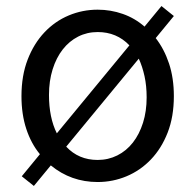

<svg xmlns="http://www.w3.org/2000/svg" viewBox="-20 -589 646 635"><path d="M199 -104Q240 -60 303 -60Q338 -60 368 -75Q398 -90 419.5 -117.5Q441 -145 453 -183Q465 -221 465 -267Q465 -305 458 -337Q451 -369 439 -395ZM408 -439Q366 -483 303 -483Q268 -483 238.5 -468Q209 -453 187.5 -425.5Q166 -398 154 -359.5Q142 -321 142 -275Q142 -200 168 -148ZM495 -463Q523 -427 539 -379Q555 -331 555 -271Q555 -203 534.5 -150.5Q514 -98 479 -61.5Q444 -25 398.5 -6Q353 13 303 13Q215 13 148 -42L92 26L52 -6L112 -79Q83 -114 67 -162.5Q51 -211 51 -271Q51 -339 71.5 -392Q92 -445 127 -482Q162 -519 207.5 -538Q253 -557 303 -557Q346 -557 386 -543Q426 -529 458 -501L514 -569L555 -536Z"/></svg>

Font: SpoqaHanSans-Regular
Style: Regular
Weight: 400
Designer: [Spoqa Han Sans] Dong-huui Kim \uAE40 \uB3D9 \uD718  Younghwa Kang \uAC15 \uC601 \uD654  [Noto Sans] Ryoko NISHIZUKA \u8
Foundry: Spoqa (http://www.spoqa-han-sans.com)
Version: Version 2.000